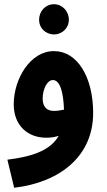

<svg xmlns="http://www.w3.org/2000/svg" viewBox="-20 -659 505 909"><path d="M236 -496C275 -496 306 -527 306 -565C306 -606 275 -639 236 -639C195 -639 165 -606 165 -565C165 -527 195 -496 236 -496ZM47 230C265 204 421 80 421 -124C421 -296 345 -417 236 -417C124 -418 45 -286 45 -165C45 -65 111 -7 199 -7C221 -7 240 -10 258 -16C217 56 127 83 15 97ZM182 -192C182 -238 204 -280 230 -280C264 -280 280 -224 283 -140C266 -136 250 -134 234 -134C203 -134 182 -152 182 -192Z"/></svg>

Font: Noto Sans Arabic UI XCn XBd
Style: Regular
Weight: 800
Width: 2
Designer: Monotype Design Team, Nadine Chahine and Nizar Qandah
Foundry: Monotype Imaging Inc.
Version: Version 2.010